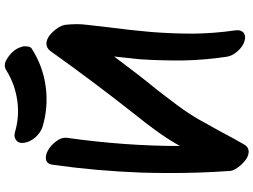

<svg xmlns="http://www.w3.org/2000/svg" viewBox="-150 -876 1070 811"><g transform="rotate(-90 385.5 -471.0)"><path d="M253.9 -827.1Q337.9 -801.8 424.8 -813.5Q511.7 -825.2 585.9 -873Q592.8 -877.9 593.8 -888.7Q595.7 -900.4 594.7 -908.2Q591.8 -919.9 585.9 -932.6Q579.1 -945.3 570.3 -954.1Q555.7 -969.7 534.2 -981.4Q524.4 -986.3 514.6 -986.3Q502.9 -986.3 491.2 -978.5Q434.6 -943.4 366.2 -933.6Q296.9 -923.8 232.4 -943.4Q210.9 -949.2 197.3 -937.5Q183.6 -925.8 187.5 -903.3Q191.4 -878.9 210.9 -856.4Q230.5 -835 253.9 -827.1ZM674.8 -544.9Q680.7 -591.8 685.5 -637.7Q688.5 -660.2 688.5 -682.6Q688.5 -707 685.5 -732.4Q681.6 -754.9 657.2 -782.2Q631.8 -809.6 606.4 -810.5Q597.7 -810.5 589.8 -806.6Q582 -802.7 575.2 -793.9Q509.8 -702.1 442.4 -612.3Q375 -522.5 305.7 -434.6Q270.5 -391.6 238.3 -346.7Q206.1 -302.7 178.7 -254.9Q176.8 -252.9 175.8 -250Q173.8 -247.1 173.8 -245.1Q173.8 -364.3 182.6 -483.4Q191.4 -603.5 208 -720.7Q211.9 -746.1 193.4 -769.5Q174.8 -793.9 155.3 -803.7Q137.7 -814.5 118.2 -812.5Q98.6 -809.6 94.7 -785.2Q68.4 -598.6 61.5 -410.2Q59.6 -348.6 59.6 -287.1Q59.6 -161.1 68.4 -35.2Q70.3 -13.7 96.7 14.6Q123 43 149.4 43.9Q149.4 43.9 150.4 43.9Q158.2 43.9 165 40Q172.9 36.1 178.7 27.3Q207 -21.5 232.4 -70.3Q258.8 -119.1 286.1 -167Q313.5 -213.9 344.7 -255.9Q377 -298.8 409.2 -340.8Q446.3 -385.7 481.4 -431.6Q516.6 -477.5 551.8 -524.4Q548.8 -496.1 545.9 -468.8Q543 -440.4 540 -413.1Q534.2 -322.3 535.2 -231.4Q537.1 -139.6 550.8 -48.8Q554.7 -24.4 574.2 -2.9Q593.8 19.5 617.2 26.4Q639.6 33.2 653.3 21.5Q666 8.8 662.1 -13.7Q649.4 -101.6 648.4 -190.4Q648.4 -278.3 655.3 -367.2Q659.2 -411.1 664.1 -456.1Q668.9 -501 674.8 -544.9Z"/></g></svg>

Font: TroubleSide
Style: Comic
Weight: 400
Designer: Koroletov
Version: 1_5